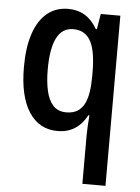

<svg xmlns="http://www.w3.org/2000/svg" viewBox="-55 -593 639 877"><g transform="rotate(5 264.5 -154.5)"><path d="M356 240.2V16.6Q356 2 357.2 -20.8Q358.4 -43.5 360.8 -74.2H356Q334 -32.7 300.5 -11.5Q267.1 9.8 221.7 9.8Q137.2 9.8 90.3 -62.3Q43.5 -134.3 43.5 -269Q43.5 -358.9 64.7 -421.6Q85.9 -484.4 126 -517.3Q166 -550.3 222.7 -550.3Q309.6 -550.3 355.5 -469.2H360.4L372.1 -540H461.9V240.2ZM253.9 -78.6Q285.2 -78.6 306.2 -91.8Q327.1 -105 339.4 -132.3Q357.9 -173.3 357.9 -252.9V-270.5Q357.9 -371.6 332 -416Q307.1 -460 253.4 -460Q202.1 -460 177.5 -410.9Q152.8 -361.8 152.8 -266.1Q152.8 -210.9 162.4 -168.5Q171.9 -126 194.1 -102.3Q216.3 -78.6 253.9 -78.6Z"/></g></svg>

Font: Open Sans
Style: Regular
Weight: 600
Width: 3
Foundry: Ascender Corporation
Version: Version 1.000